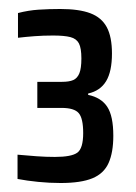

<svg xmlns="http://www.w3.org/2000/svg" viewBox="-20 -823 302 427"><path d="M115 -416Q90 -416 65 -418.5Q40 -421 19 -425V-479Q41 -477 61.5 -475.5Q82 -474 102 -474Q139 -474 152 -483.5Q165 -493 165 -527Q165 -560 155 -571.5Q145 -583 117 -583H63V-641H118Q134 -641 143 -645Q152 -649 156.5 -660Q161 -671 161 -693Q161 -716 155.5 -726.5Q150 -737 136.5 -740.5Q123 -744 98 -744Q76 -744 56.5 -742.5Q37 -741 20 -739V-794Q43 -800 66 -801.5Q89 -803 114 -803Q156 -803 181 -793.5Q206 -784 217.5 -762.5Q229 -741 229 -704Q229 -664 216 -642.5Q203 -621 176 -615V-612Q205 -606 218.5 -585.5Q232 -565 232 -521Q232 -484 221.5 -460.5Q211 -437 185.5 -426.5Q160 -416 115 -416Z"/></svg>

Font: Saira Condensed SemiBold
Style: Regular
Weight: 600
Width: 3
Designer: Hector Gatti with collaboration of the Omnibus-Type team
Foundry: Omnibus-Type
Version: Version 1.100